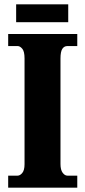

<svg xmlns="http://www.w3.org/2000/svg" viewBox="-20 -872 395 892"><path d="M18 0V-56H62Q73 -56 83.5 -68.5Q94 -81 94 -109V-601Q94 -633 83.5 -645.5Q73 -658 62 -658H18V-714H339V-658H293Q278 -658 269.5 -645Q261 -632 261 -600V-110Q261 -83 271 -69.5Q281 -56 293 -56H339V0ZM55 -769V-852H297V-769Z"/></svg>

Font: Noto Serif Lao ExtraCondensed Black
Style: Regular
Weight: 900
Width: 2
Designer: Monotype Design Team
Foundry: Monotype Imaging Inc.
Version: Version 2.003; ttfautohint (v1.8.4.7-5d5b)